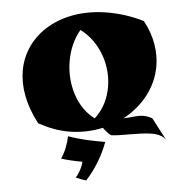

<svg xmlns="http://www.w3.org/2000/svg" viewBox="-53 -574 814 858"><g transform="rotate(5 353.5 -145.0)"><path d="M129 -3C176 13 223 22 267 22C321 22 373 11 419 -8C429 3 447 17 459 22C512 19 585 -1 640 -1C668 -1 693 6 707 23L635 -70C620 -75 607 -77 595 -77C564 -77 540 -64 508 -59C583 -119 633 -204 633 -302C633 -366 611 -435 560 -499C505 -516 448 -523 396 -523C186 -523 40 -396 40 -232C40 -160 68 -81 129 -3ZM281 -435C374 -388 426 -287 426 -191C426 -138 411 -88 379 -47C295 -88 245 -190 245 -293C245 -343 256 -392 281 -435ZM267 43C323 53 375 54 435 54C424 115 399 181 365 233C349 231 333 228 318 224C331 202 341 172 341 151C306 151 267 149 245 145C260 112 266 77 267 43Z"/></g></svg>

Font: Ruslan Display
Style: Regular
Weight: 400
Designer: Denis Masharov, Vladimir Rabdu
Foundry: Denis Masharov, Vladimir Rabdu
Version: Version 1.001